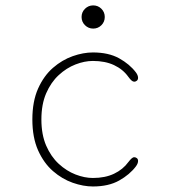

<svg xmlns="http://www.w3.org/2000/svg" viewBox="-20 -682 659 712"><path d="M324.5 9.5Q289 9.5 249.8 -4.2Q210.5 -18 176.5 -47.5Q142.5 -77 121.2 -124.5Q100 -172 100 -239Q100 -306 121.2 -353.5Q142.5 -401 176.5 -430.5Q210.5 -460 249.8 -473.8Q289 -487.5 324.5 -487.5Q382.5 -487.5 421.8 -465.8Q461 -444 484 -413.5Q488.5 -407.5 490.2 -402.5Q492 -397.5 492 -393.5Q492 -386.5 487.5 -382.8Q483 -379 478 -379Q473 -379 467.8 -383.5Q462.5 -388 456 -397Q436 -425 403 -440.5Q370 -456 324.5 -456Q293.5 -456 260 -443Q226.5 -430 197.8 -403.5Q169 -377 151.2 -336Q133.5 -295 133.5 -239Q133.5 -183 151.2 -142Q169 -101 197.8 -74.5Q226.5 -48 260 -35Q293.5 -22 324.5 -22Q370 -22 403 -37.8Q436 -53.5 456 -81Q462.5 -89.5 467.8 -94.2Q473 -99 478 -99Q483 -99 487.5 -95.5Q492 -92 492 -85Q492 -80.5 490 -75.5Q488 -70.5 484 -65Q461 -34.5 421.8 -12.5Q382.5 9.5 324.5 9.5ZM325.5 -576Q308 -576 295.2 -588.5Q282.5 -601 282.5 -619Q282.5 -637 295.2 -649.5Q308 -662 325.5 -662Q343.5 -662 356 -649.5Q368.5 -637 368.5 -619Q368.5 -601 356 -588.5Q343.5 -576 325.5 -576Z"/></svg>

Font: Sono ExtraLight Monospace ExtraLight
Style: Regular
Weight: 250
Version: Version 2.112